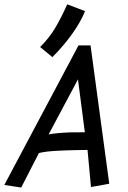

<svg xmlns="http://www.w3.org/2000/svg" viewBox="-45 -840 583 872"><path d="M137.2 -626.5Q176.8 -665.5 203.9 -710.2Q231 -754.9 260.3 -820.3L341.3 -789.6Q319.8 -736.8 279.8 -681.9Q239.7 -627 192.9 -580.6ZM311.5 -633.8H366.2L451.2 -5.4L368.2 9.3L352.5 -159.2Q348.1 -159.2 310.5 -158.4Q272.9 -157.7 259 -157.2Q245.1 -156.7 216.3 -155.3Q187.5 -153.8 167.7 -151.4Q147.9 -148.9 131.8 -145L51.3 11.7L-25.4 0ZM340.3 -239.3 309.1 -479.5 175.8 -229.5Q205.6 -235.8 272 -238.8Z"/></svg>

Font: Fantasque Sans Mono
Style: Italic
Weight: 400
Italic angle: -11°
Monospace: yes
Designer: Jany Belluz
Version: Version 1.8.0 ; ttfautohint (v1.8.2)